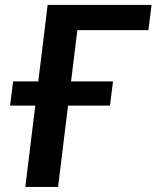

<svg xmlns="http://www.w3.org/2000/svg" viewBox="-20 -742 622 762"><path d="M287 -622.5 262 -419H428.5L416.5 -323H250L210.5 0H80.5L120 -323H20L32 -419H132L169 -722.5H581.5L569 -622.5Z"/></svg>

Font: Lato 2
Style: Bold Italic
Weight: 700
Italic angle: -7°
Designer: Lukasz Dziedzic with Adam Twardoch and Botio Nikoltchev
Foundry: tyPoland Lukasz Dziedzic
Version: Version 2.015; 2015-08-06; http://www.latofonts.com/